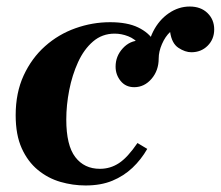

<svg xmlns="http://www.w3.org/2000/svg" viewBox="-20 -558 676 588"><path d="M431 -379Q431 -426 449 -461.5Q467 -497 497 -517.5Q527 -538 561 -538Q595 -538 615.5 -518Q636 -498 636 -468Q636 -438 616 -418Q596 -398 566 -398Q547 -398 526.5 -411.5Q506 -425 501 -460Q486 -446 476 -423Q466 -400 466 -379ZM242 10Q203 10 165 -1Q127 -12 96 -37.5Q65 -63 46.5 -104Q28 -145 28 -205Q28 -274 52.5 -327Q77 -380 118 -416.5Q159 -453 211 -471.5Q263 -490 317 -490Q370 -490 403 -474Q436 -458 451 -432.5Q466 -407 466 -379Q466 -342 444 -316.5Q422 -291 391 -291Q365 -291 349.5 -310Q334 -329 334 -354Q334 -386 356 -410Q378 -434 409 -434Q434 -434 445 -419.5Q456 -405 456 -388L420 -379Q420 -405 406.5 -422Q393 -439 372.5 -447Q352 -455 331 -455Q293 -455 265 -431Q237 -407 219 -367.5Q201 -328 192 -282Q183 -236 183 -192Q183 -113 210.5 -77Q238 -41 286 -41Q318 -41 344.5 -58.5Q371 -76 401 -120L431 -102Q412 -69 385.5 -44Q359 -19 324 -4.5Q289 10 242 10Z"/></svg>

Font: Brygada 1918
Style: Italic
Weight: 400
Italic angle: -8°
Designer: Mateusz Machalski | Borys Kosmynka | Przemek Hoffer
Foundry: NIEPODLEGLA 2018
Version: Version 3.006